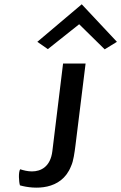

<svg xmlns="http://www.w3.org/2000/svg" viewBox="-20 -768 565 895"><path d="M73 96C140 115 266 121 311 7C317 -6 321 -21 324 -38C327 -56 330 -73 332 -92L379 -472H274L224 -63C215 10 170 31 129 31C108 31 90 26 74 21C65 35 68 80 73 96ZM154 -573 203 -539 349 -655 468 -538 525 -573 361 -748Z"/></svg>

Font: Bluebird
Style: LiObl
Weight: 300
Designer: Jasper
Foundry: Cannot Into Space Fonts
Version: Version 0.98